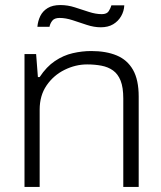

<svg xmlns="http://www.w3.org/2000/svg" viewBox="-20 -740 639 760"><path d="M77 0V-526H123L130 -435H137Q164 -476 197.5 -498.5Q231 -521 268 -529.5Q305 -538 341 -538Q400 -538 442 -520.5Q484 -503 506.5 -463.5Q529 -424 529 -358V0H468V-350Q468 -394 457.5 -420.5Q447 -447 427.5 -461Q408 -475 381.5 -480Q355 -485 325 -485Q279 -485 235.5 -463.5Q192 -442 164.5 -402Q137 -362 137 -306V0ZM128 -634Q130 -657 139.5 -676.5Q149 -696 168.5 -708Q188 -720 219 -720Q248 -720 276 -711Q304 -702 331.5 -693Q359 -684 383 -684Q403 -684 410.5 -696Q418 -708 421 -719H472Q471 -696 459.5 -676Q448 -656 428 -644Q408 -632 379 -632Q352 -632 323.5 -641.5Q295 -651 267.5 -660Q240 -669 216 -669Q195 -669 186.5 -657.5Q178 -646 176 -634Z"/></svg>

Font: Archivo SemiExpanded ExtraLight
Style: Regular
Weight: 250
Width: 6
Designer: Hector Gatti
Foundry: Omnibus-Type
Version: Version 2.001